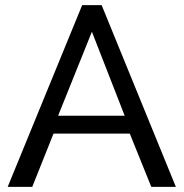

<svg xmlns="http://www.w3.org/2000/svg" viewBox="-20 -730 717 750"><path d="M301 -710H377L667 0H571L487 -208H189L106 0H10ZM467 -278 339 -606 207 -278Z"/></svg>

Font: PTCRaleway Medium
Style: Regular
Weight: 500
Designer: Matt McInerney, Pablo Impallari, Rodrigo Fuenzalida
Foundry: Matt McInerney, Pablo Impallari, Rodrigo Fuenzalida
Version: Version 3.000g; ttfautohint (v1.5) -l 8 -r 28 -G 28 -x 14 -D